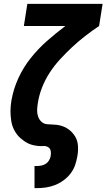

<svg xmlns="http://www.w3.org/2000/svg" viewBox="-20 -755 549 990"><path d="M158 215V101H171Q182 101 194 98.5Q206 96 216 89.5Q226 83 232.5 72.5Q239 62 241 51Q244 37 241.5 23.5Q239 10 228 3.5Q217 -3 203 -2Q189 -1 175.5 -2.5Q162 -4 149.5 -7Q137 -10 125.5 -15.5Q114 -21 104 -28Q94 -35 84.5 -43.5Q75 -52 67.5 -62Q60 -72 54 -83Q48 -94 44 -106.5Q40 -119 38 -131.5Q36 -144 35 -157.5Q34 -171 34 -184Q34 -197 35.5 -210.5Q37 -224 39 -238L40 -242Q50 -298 75 -352.5Q100 -407 138 -455Q176 -503 222 -543.5Q268 -584 317 -621H103L121 -735H509L491 -621Q454 -596 419 -569Q384 -542 352 -512Q320 -482 290 -449.5Q260 -417 236 -380Q212 -343 196.5 -303Q181 -263 175 -223Q172 -205 171.5 -187.5Q171 -170 176.5 -154Q182 -138 194 -127Q206 -116 223 -114.5Q240 -113 258 -112.5Q276 -112 292.5 -107.5Q309 -103 323 -95Q337 -87 348.5 -75.5Q360 -64 368.5 -49.5Q377 -35 380 -18.5Q383 -2 382.5 15.5Q382 33 379 50Q375 74 367 97Q359 120 343.5 140Q328 160 307.5 175Q287 190 264 199Q241 208 217.5 211.5Q194 215 171 215Z"/></svg>

Font: Iosevka Term Curly Heavy
Style: Italic
Weight: 900
Italic angle: -9°
Designer: Belleve Invis
Foundry: Belleve Invis
Version: Version 32.3.0